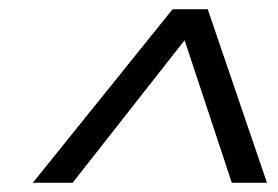

<svg xmlns="http://www.w3.org/2000/svg" viewBox="-20 -750 600 415"><path d="M51 -355 353 -730H429L557 -355H481L379 -663L137 -355Z"/></svg>

Font: Work Sans
Style: Italic
Weight: 400
Italic angle: -13°
Designer: Wei Huang
Foundry: Wei Huang
Version: Version 2.012